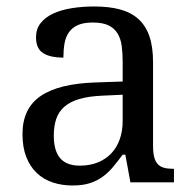

<svg xmlns="http://www.w3.org/2000/svg" viewBox="-20 -566 603 596"><path d="M147 -145Q147 -98.1 166.7 -75Q186.5 -51.8 228 -51.8Q258.3 -51.8 283 -61.5Q307.6 -71.3 325 -89.4Q342.3 -107.4 351.6 -133.3Q360.8 -159.2 360.8 -190.9V-272L296.9 -269Q254.4 -267.1 225.8 -258.5Q197.3 -250 179.7 -234.6Q162.1 -219.2 154.5 -196.8Q147 -174.3 147 -145ZM268.1 -496.1Q239.3 -496.1 221.4 -488Q203.6 -480 193.6 -465.3Q183.6 -450.7 180.2 -430.7Q176.8 -410.6 176.8 -387.2Q135.3 -387.2 113.5 -401.4Q91.8 -415.5 91.8 -450.2Q91.8 -476.1 106 -494.1Q120.1 -512.2 144.8 -523.7Q169.4 -535.2 202.1 -540.5Q234.9 -545.9 272 -545.9Q317.9 -545.9 352.1 -536.9Q386.2 -527.8 409.2 -507.3Q432.1 -486.8 443.6 -453.9Q455.1 -420.9 455.1 -373V-113.8Q455.1 -92.8 458.5 -79.1Q461.9 -65.4 469.2 -57.1Q476.6 -48.8 488.5 -45.4Q500.5 -42 517.1 -42H520V0H384.8L369.1 -85.9H360.8Q345.2 -64.9 330.6 -47.4Q315.9 -29.8 298.3 -17.1Q280.8 -4.4 258.5 2.7Q236.3 9.8 205.1 9.8Q171.9 9.8 143.3 0.2Q114.7 -9.3 94 -29.1Q73.2 -48.8 61.5 -78.9Q49.8 -108.9 49.8 -149.9Q49.8 -229.5 106.4 -268.1Q163.1 -306.6 277.8 -310.1L360.8 -313V-373Q360.8 -399.9 357.9 -422.6Q355 -445.3 345.2 -461.7Q335.4 -478 317.1 -487.1Q298.8 -496.1 268.1 -496.1Z"/></svg>

Font: Droid Serif
Style: Regular
Weight: 400
Designer: Monotype Design team
Foundry: Monotype Imaging Inc.
Version: Version 1.03